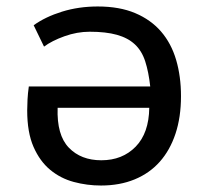

<svg xmlns="http://www.w3.org/2000/svg" viewBox="-20 -559 639 593"><path d="M84 -481Q120 -507 171.5 -523Q223 -539 282 -539Q349 -539 397.5 -518.5Q446 -498 477.5 -461.5Q509 -425 524 -374Q539 -323 539 -262Q539 -197 522 -146Q505 -95 473.5 -59.5Q442 -24 396 -5Q350 14 292 14Q249 14 208 3Q167 -8 135 -34.5Q103 -61 83.5 -105.5Q64 -150 64 -218Q64 -232 65 -251.5Q66 -271 69 -292H444Q439 -337 428.5 -369.5Q418 -402 396.5 -422Q375 -442 341 -451.5Q307 -461 257 -461Q218 -461 179 -447Q140 -433 116 -415ZM293 -64Q358 -64 399 -106Q440 -148 441 -226H158Q155 -142 192.5 -103Q230 -64 293 -64Z"/></svg>

Font: PT Sans Caption
Style: Regular
Weight: 400
Designer: A.Korolkova, O.Umpeleva, V.Yefimov
Foundry: ParaType Ltd
Version: Version 2.004W OFL